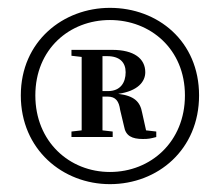

<svg xmlns="http://www.w3.org/2000/svg" viewBox="-20 -817 561 489"><path d="M70 -574C70 -692 157 -766 260 -766C363 -766 451 -692 451 -574C451 -456 364 -379 260 -379C157 -379 70 -456 70 -574ZM33 -574C33 -436 140 -348 260 -348C382 -348 487 -436 487 -574C487 -712 382 -797 260 -797C141 -797 33 -712 33 -574ZM188 -468H267V-482L241 -485V-571H254C275 -571 283 -559 286 -537L296 -495C300 -471 316 -463 344 -463C358 -463 363 -464 378 -468V-482L352 -485L342 -530C337 -558 322 -573 281 -578C331 -585 350 -609 350 -633C350 -668 321 -690 266 -690H162V-675L188 -672V-485L162 -482V-468ZM241 -674H253C285 -674 300 -658 300 -633C300 -607 287 -585 255 -585H241Z"/></svg>

Font: Noto Serif CJK TC
Style: Bold
Weight: 700
Designer: Ryoko NISHIZUKA 西塚涼子 (kana & ideographs); Frank Grießhammer (Latin, Greek & Cyrillic); Wenlong ZHANG 张文龙 (bopomofo); San
Foundry: Adobe
Version: Version 2.001;hotconv 1.1.0;makeotfexe 2.6.0